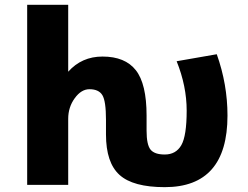

<svg xmlns="http://www.w3.org/2000/svg" viewBox="-20 -772 1040 804"><path d="M593.8 -224.6Q593.8 -166 610.4 -145.5Q627 -125 669.9 -125Q716.8 -125 739.3 -164.1Q761.7 -203.1 761.7 -308.6Q761.7 -411.1 719.7 -515.6L887.7 -544.9Q932.6 -418.9 932.6 -288.1Q932.6 11.7 669.9 11.7Q537.1 11.7 480.5 -39.6Q423.8 -90.8 423.8 -209V-270.5Q423.8 -348.6 408.7 -373.5Q393.6 -398.4 354.5 -398.4Q320.3 -398.4 293 -360.8Q265.6 -323.2 265.6 -274.4V2H93.8V-752H265.6V-471.7Q322.3 -535.2 409.2 -535.2Q503.9 -535.2 548.8 -478Q593.8 -420.9 593.8 -288.1Z"/></svg>

Font: GenEi Gothic M Heavy
Style: Regular
Weight: 800
Designer: o_tamon (Modified); [Source Han Sans]
Ryoko NISHIZUKA  (kana & ideographs); Paul D. Hunt (Latin, Greek & Cyrillic); Wenl
Version: Version 1.1a;Original Version 1.004